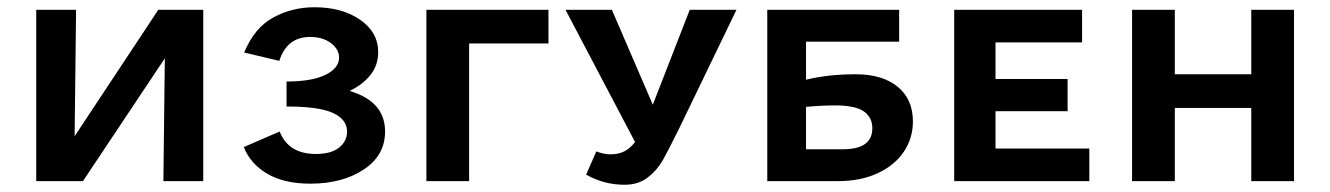

<svg xmlns="http://www.w3.org/2000/svg" viewBox="-20 -500 3672 530"><path d="M541 0H431L435 -339L209 0H80V-473H190L186 -124L417 -473H541Z M1043 -137Q1043 -71 984 -32Q925 7 837 7Q764 7 717.5 -20.5Q671 -48 653 -94L752 -137Q776 -75 852 -75Q894 -75 916 -92.5Q938 -110 938 -137Q938 -170 899.5 -188Q861 -206 771 -206V-275Q841 -275 878.5 -293.5Q916 -312 916 -341Q916 -364 893.5 -381Q871 -398 836 -398Q772 -398 751 -332L654 -355Q682 -423 734 -451.5Q786 -480 848 -480Q924 -480 974 -445.5Q1024 -411 1024 -356Q1024 -320 1002.5 -293Q981 -266 945 -249Q1043 -220 1043 -137Z M1494 -380H1275V0H1157V-473H1494Z M2013 -473 1856 -148Q1826 -87 1810 -58.5Q1794 -30 1768 -10Q1742 10 1704 10Q1647 10 1598 -18L1626 -82Q1647 -74 1665 -74Q1687 -74 1703 -82Q1719 -90 1733 -108L1541 -473H1669L1782 -211L1884 -473Z M2500 -165Q2500 -118 2474.5 -80.5Q2449 -43 2402 -21.5Q2355 0 2293 0H2098V-473H2462V-385H2205V-280Q2266 -295 2342 -295Q2416 -295 2458 -260.5Q2500 -226 2500 -165ZM2388 -146Q2388 -176 2364.5 -192.5Q2341 -209 2285 -209Q2248 -209 2205 -205V-88H2307Q2388 -88 2388 -146Z M2987 -90V0H2614V-473H2967V-383H2728V-282H2927V-193H2728V-90Z M3552 -473V0H3434V-202H3223V0H3105V-473H3223V-295H3434V-473Z"/></svg>

Font: Ysabeau SC
Style: Bold
Weight: 700
Designer: Christian Thalmann (Catharsis Fonts)
Version: Version 0.003